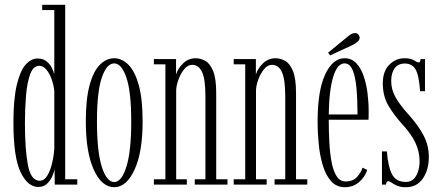

<svg xmlns="http://www.w3.org/2000/svg" viewBox="-20 -770 1834 801"><path d="M140 10Q95.5 10 65.8 -52Q36 -114 36 -259Q36 -356 49.8 -414.8Q63.5 -473.5 86.5 -499.8Q109.5 -526 137 -526Q159.5 -526 174 -514.2Q188.5 -502.5 196.2 -487Q204 -471.5 206.5 -459.5V-728H156V-750H252V-22H302.5V0H208.5L207.5 -66Q206 -52.5 198.2 -34.8Q190.5 -17 176.2 -3.5Q162 10 140 10ZM145.5 -16Q164.5 -16 177.2 -37Q190 -58 197.2 -88.8Q204.5 -119.5 206.5 -149.5V-391Q204 -414.5 195.8 -438.5Q187.5 -462.5 174 -479Q160.5 -495.5 143.5 -495.5Q119 -495.5 106 -460.8Q93 -426 88.5 -371Q84 -316 84 -256.5Q84 -146.5 96.5 -81.2Q109 -16 145.5 -16Z M456.5 11Q404.5 11 371.2 -62Q338 -135 338 -263.5Q338 -357.5 354 -415.5Q370 -473.5 397 -500.2Q424 -527 456.5 -527Q488.5 -527 515.5 -500.2Q542.5 -473.5 558.8 -415.5Q575 -357.5 575 -263.5Q575 -135 541.2 -62Q507.5 11 456.5 11ZM456.5 -10.5Q487 -10.5 507.2 -74Q527.5 -137.5 527.5 -263.5Q527.5 -387.5 507.2 -446.5Q487 -505.5 456.5 -505.5Q425 -505.5 404.8 -446.5Q384.5 -387.5 384.5 -263.5Q384.5 -137.5 404.8 -74Q425 -10.5 456.5 -10.5Z M622 0V-22H670V-501.5H622V-523.5H714.5V-458.5Q720.5 -482 742.8 -504.5Q765 -527 797 -527Q816 -527 835.8 -516.5Q855.5 -506 868.8 -474.8Q882 -443.5 882 -380.5V-22H929V0H792.5V-22H837V-368.5Q837 -438.5 823.2 -469Q809.5 -499.5 781.5 -499.5Q763 -499.5 748 -480.8Q733 -462 724 -436.8Q715 -411.5 715 -391.5V-22H759.5V0Z M955 0V-22H1003V-501.5H955V-523.5H1047.5V-458.5Q1053.5 -482 1075.8 -504.5Q1098 -527 1130 -527Q1149 -527 1168.8 -516.5Q1188.5 -506 1201.8 -474.8Q1215 -443.5 1215 -380.5V-22H1262V0H1125.5V-22H1170V-368.5Q1170 -438.5 1156.2 -469Q1142.5 -499.5 1114.5 -499.5Q1096 -499.5 1081 -480.8Q1066 -462 1057 -436.8Q1048 -411.5 1048 -391.5V-22H1092.5V0Z M1418.5 11Q1384.5 11 1362.2 -13.2Q1340 -37.5 1327.5 -77.5Q1315 -117.5 1310 -165.8Q1305 -214 1305 -262.5Q1305 -391.5 1336.5 -459.2Q1368 -527 1417.5 -527Q1446.5 -527 1465.8 -507Q1485 -487 1496.5 -454.5Q1508 -422 1513 -383.2Q1518 -344.5 1518 -307Q1518 -297.5 1518 -288.5Q1518 -279.5 1517.5 -270.5H1351.5Q1351.5 -222 1354 -176Q1356.5 -130 1363.5 -93.2Q1370.5 -56.5 1384.5 -34.8Q1398.5 -13 1422 -13Q1452.5 -13 1469.5 -31.8Q1486.5 -50.5 1492.5 -70.5L1512 -61Q1503 -32 1478.2 -10.5Q1453.5 11 1418.5 11ZM1417.5 -505.5Q1387.5 -505.5 1370.2 -450Q1353 -394.5 1351.5 -292.5H1471.5Q1471.5 -353 1467.2 -401.2Q1463 -449.5 1451.2 -477.5Q1439.5 -505.5 1417.5 -505.5ZM1357.5 -539 1348.5 -550 1431.5 -618Q1447.5 -632 1461 -632Q1472.5 -632 1478 -621Q1480.5 -617.5 1480.5 -612.5Q1480.5 -603.5 1470.8 -595.2Q1461 -587 1449.5 -581.5Z M1673.5 11Q1650.5 11 1636.5 4.8Q1622.5 -1.5 1614 -7.8Q1605.5 -14 1599.5 -14Q1591.5 -14 1590.5 0H1573.5V-138.5H1594Q1598.5 -76 1615.2 -43.5Q1632 -11 1672.5 -11Q1694 -11 1706.8 -24.2Q1719.5 -37.5 1725 -57.5Q1730.5 -77.5 1730.5 -97Q1730.5 -136 1713.8 -172.8Q1697 -209.5 1659 -251Q1625 -288 1601 -328.2Q1577 -368.5 1577 -422.5Q1577 -472.5 1604 -499.8Q1631 -527 1667.5 -527Q1694 -527 1707.2 -518.2Q1720.5 -509.5 1727.5 -509.5Q1733.5 -509.5 1734.5 -523.5H1753V-389.5H1732.5Q1728 -456.5 1713.5 -480.8Q1699 -505 1668.5 -505Q1642 -505 1627 -485.8Q1612 -466.5 1612 -432Q1612 -396.5 1630 -364.5Q1648 -332.5 1682 -295Q1725.5 -246.5 1747.2 -204.8Q1769 -163 1769 -115.5Q1769 -61.5 1744 -25.2Q1719 11 1673.5 11Z"/></svg>

Font: Imbue 50pt ExtraLight
Style: Regular
Weight: 200
Designer: Tyler Finck
Foundry: Etcetera Type Company
Version: Version 1.102; ttfautohint (v1.8.3)